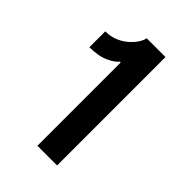

<svg xmlns="http://www.w3.org/2000/svg" viewBox="-215 -819 911 911"><g transform="rotate(45 240.5 -363.5)"><path d="M343 -727.3V0H210.9V-558.9H204.9Q194.2 -542.3 155.2 -523.6Q116.1 -505 54.7 -505V-611.5Q92.3 -611.5 121.8 -624.8Q151.3 -638.1 172.1 -657.5Q192.8 -676.8 204.2 -696Q215.6 -715.2 216.6 -727.3Z"/></g></svg>

Font: Inter Zeller Semi Bold
Style: Regular
Weight: 600
Designer: Rasmus Andersson; Joe Bland
Foundry: zeller
Version: Version 3.015;git-dec3a8cb1